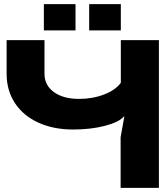

<svg xmlns="http://www.w3.org/2000/svg" viewBox="-20 -908 811 928"><path d="M563 -245 581 -345H579Q554 -317 486 -299.5Q418 -282 333 -282Q238 -282 165 -315.5Q92 -349 52 -410Q12 -471 12 -551V-714H195V-551Q195 -496 240.5 -463Q286 -430 362 -430Q428 -430 483.5 -451.5Q539 -473 564 -508V-714H748V0H563ZM345 -888V-761H192V-888ZM411 -888H564V-761H411Z"/></svg>

Font: Non Bureau Extended
Style: Bold
Weight: 700
Width: 7
Designer: Jona Saucedo
Foundry: Non Foundry
Version: Version 1.000; ttfautohint (v1.8.4)